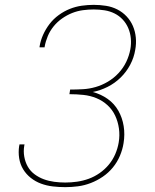

<svg xmlns="http://www.w3.org/2000/svg" viewBox="-20 -763 640 791"><path d="M249 8Q223 8 197.5 5Q172 2 149 -6.5Q126 -15 107 -30Q88 -45 75.5 -65.5Q63 -86 59 -111Q55 -136 59 -162Q60 -164 60 -165Q60 -166 60 -168H81Q81 -167 80.5 -165.5Q80 -164 80 -163Q76 -140 80 -117.5Q84 -95 94.5 -76.5Q105 -58 122.5 -45Q140 -32 160.5 -24.5Q181 -17 203.5 -14Q226 -11 249 -11Q273 -11 297.5 -14.5Q322 -18 345.5 -26.5Q369 -35 390.5 -50Q412 -65 428.5 -85Q445 -105 455 -128.5Q465 -152 469 -176Q474 -205 470 -233.5Q466 -262 454.5 -286.5Q443 -311 423 -329.5Q403 -348 377.5 -358.5Q352 -369 323.5 -372Q295 -375 266 -375L269 -394Q295 -394 321.5 -395.5Q348 -397 374 -404.5Q400 -412 424.5 -426.5Q449 -441 468.5 -462Q488 -483 500 -508Q512 -533 517 -560Q521 -582 519 -604.5Q517 -627 508.5 -647Q500 -667 485.5 -682.5Q471 -698 452 -707.5Q433 -717 411 -720.5Q389 -724 366 -724Q344 -724 321.5 -721Q299 -718 277.5 -709.5Q256 -701 236 -687Q216 -673 201 -654.5Q186 -636 177 -614.5Q168 -593 164 -571Q164 -570 164 -569Q164 -568 163 -568H143Q143 -569 143 -569.5Q143 -570 143 -571Q147 -596 157.5 -619.5Q168 -643 184 -664Q200 -685 222 -701Q244 -717 268 -726.5Q292 -736 317 -739.5Q342 -743 366 -743Q392 -743 417 -739Q442 -735 463.5 -724Q485 -713 501.5 -695.5Q518 -678 527.5 -656Q537 -634 539.5 -608.5Q542 -583 537 -557Q532 -526 516.5 -496.5Q501 -467 477 -443.5Q453 -420 423 -405Q393 -390 362 -384Q396 -375 423.5 -355.5Q451 -336 467.5 -307Q484 -278 489.5 -243.5Q495 -209 489 -173Q485 -147 474 -121Q463 -95 445 -73Q427 -51 403.5 -35Q380 -19 354 -9Q328 1 301.5 4.5Q275 8 249 8Z"/></svg>

Font: Iosevka SS04 Thin Extended
Style: Italic
Weight: 100
Width: 7
Italic angle: -9°
Monospace: yes
Designer: Belleve Invis
Foundry: Belleve Invis
Version: Version 19.0.0; ttfautohint (v1.8.4)